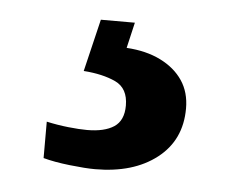

<svg xmlns="http://www.w3.org/2000/svg" viewBox="-32 -45 397 320"><g transform="rotate(5 166.5 115.5)"><path d="M137 240Q121 240 94.6 237Q68.1 234 50.1 229V168.1Q68.1 172.1 86.6 174.1Q105.1 176.1 118.1 176.1Q147.1 176.1 163.1 165.6Q179.1 155 179.1 130Q179.1 101 157.6 90.9Q136.1 80.9 104.1 78.6L125.1 -9H182L172 34Q205 36 229.1 48Q253.2 60 266.3 79.5Q279.4 99 279.4 126Q279.4 179 240.2 209.5Q201 240 137 240Z"/></g></svg>

Font: Noto Serif Telugu
Style: Regular
Weight: 400
Designer: Jelle Bosma - Monotype Design Team
Foundry: Monotype Imaging Inc.
Version: Version 2.003